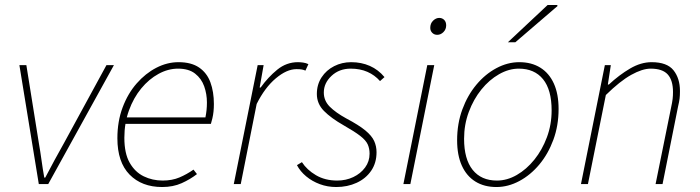

<svg xmlns="http://www.w3.org/2000/svg" viewBox="-20 -740 2816 772"><path d="M136 0 58 -478H86L136 -166Q142 -132 147 -95.5Q152 -59 158 -26H162Q180 -61 199.5 -96.5Q219 -132 238 -166L408 -478H438L174 0Z M632 12Q550 12 501 -38Q452 -88 452 -184Q452 -252 473 -308Q494 -364 529.5 -404.5Q565 -445 608.5 -467.5Q652 -490 698 -490Q749 -490 780.5 -468.5Q812 -447 826 -409Q840 -371 840 -322Q840 -306 838.5 -291.5Q837 -277 834 -264.5Q831 -252 828 -242H476L482 -268H806Q809 -283 810.5 -297.5Q812 -312 812 -328Q812 -362 801 -393Q790 -424 764.5 -444Q739 -464 696 -464Q656 -464 617.5 -443Q579 -422 548 -384.5Q517 -347 498.5 -296Q480 -245 480 -186Q480 -123 501.5 -85.5Q523 -48 558 -31Q593 -14 634 -14Q672 -14 701.5 -26.5Q731 -39 758 -58L772 -40Q745 -19 710.5 -3.5Q676 12 632 12Z M920 0 1016 -478H1040L1024 -388H1028Q1058 -430 1095 -460Q1132 -490 1178 -490Q1187 -490 1198.5 -488.5Q1210 -487 1220 -482L1208 -456Q1202 -459 1194 -460.5Q1186 -462 1172 -462Q1133 -462 1089 -425Q1045 -388 1012 -322L948 0Z M1332 12Q1297 12 1266 0.5Q1235 -11 1211 -31Q1187 -51 1174 -76L1194 -88Q1214 -57 1250.5 -35.5Q1287 -14 1336 -14Q1371 -14 1400.5 -28Q1430 -42 1448 -66.5Q1466 -91 1466 -122Q1466 -143 1458.5 -159.5Q1451 -176 1428.5 -193.5Q1406 -211 1362 -236Q1311 -265 1282.5 -294Q1254 -323 1254 -362Q1254 -400 1273 -429Q1292 -458 1323.5 -474Q1355 -490 1392 -490Q1433 -490 1467 -475Q1501 -460 1526 -430L1508 -414Q1487 -438 1457.5 -451Q1428 -464 1390 -464Q1344 -464 1313 -435Q1282 -406 1282 -368Q1282 -335 1306 -311Q1330 -287 1372 -264Q1423 -237 1449 -215.5Q1475 -194 1484.5 -173Q1494 -152 1494 -128Q1494 -85 1472.5 -53.5Q1451 -22 1414 -5Q1377 12 1332 12Z M1602 0 1698 -478H1726L1630 0ZM1738 -600Q1726 -600 1718 -608Q1710 -616 1710 -628Q1710 -646 1721.5 -657Q1733 -668 1746 -668Q1758 -668 1766 -660Q1774 -652 1774 -638Q1774 -622 1763 -611Q1752 -600 1738 -600Z M1976 12Q1927 12 1891.5 -10Q1856 -32 1837 -74Q1818 -116 1818 -176Q1818 -243 1839 -300Q1860 -357 1895.5 -399.5Q1931 -442 1976 -466Q2021 -490 2068 -490Q2117 -490 2152.5 -468Q2188 -446 2207 -404Q2226 -362 2226 -302Q2226 -235 2205 -178Q2184 -121 2148.5 -78.5Q2113 -36 2068 -12Q2023 12 1976 12ZM1978 -14Q2019 -14 2058 -36.5Q2097 -59 2128.5 -98Q2160 -137 2179 -188Q2198 -239 2198 -296Q2198 -379 2163.5 -421.5Q2129 -464 2066 -464Q2026 -464 1986.5 -441.5Q1947 -419 1915.5 -380Q1884 -341 1865 -290Q1846 -239 1846 -182Q1846 -100 1880.5 -57Q1915 -14 1978 -14ZM2022 -570 2182 -720H2220L2222 -716L2052 -570Z M2316 0 2412 -478H2436L2424 -400H2428Q2470 -439 2513.5 -464.5Q2557 -490 2600 -490Q2662 -490 2688 -457.5Q2714 -425 2714 -374Q2714 -356 2712.5 -343.5Q2711 -331 2706 -310L2644 0H2616L2678 -306Q2683 -329 2684.5 -342Q2686 -355 2686 -370Q2686 -417 2665 -440.5Q2644 -464 2596 -464Q2563 -464 2518 -439Q2473 -414 2416 -358L2344 0Z"/></svg>

Font: Source Sans 3 VF
Style: Italic
Weight: 200
Italic angle: -11°
Designer: Paul D. Hunt
Foundry: Adobe Systems Incorporated
Version: Version 3.042;hotconv 1.0.118;makeotfexe 2.5.65603